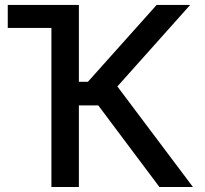

<svg xmlns="http://www.w3.org/2000/svg" viewBox="-20 -747 820 767"><path d="M295.1 -727.3H11V-635.3H185.4V0H295.1V-326H372.5L616.8 0H750.7L448.9 -401.6L739.7 -727.3H605.8L331 -420.1H295.1Z"/></svg>

Font: Margiela Sans Medium
Style: Regular
Weight: 500
Designer: Stefan Endress, Andreas Faust
Version: Version 1.100;FEAKit 1.0